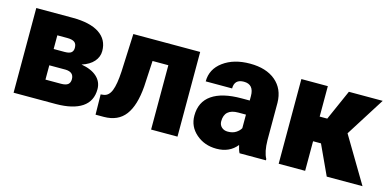

<svg xmlns="http://www.w3.org/2000/svg" viewBox="-57 -842 2349 1157"><g transform="rotate(15 1117.0 -264.0)"><path d="M57.1 0V-528.3H283.7Q392.6 -528.3 450.4 -490.2Q508.3 -452.1 508.3 -380.4Q508.3 -343.8 482.9 -314.7Q457.5 -285.6 408.7 -270Q471.7 -259.3 505.9 -228.3Q540 -197.3 540 -150.9Q540 -76.2 483.6 -38.3Q427.2 -0.5 321.3 0ZM222.2 -215.3V-126H318.4Q349.1 -126 362.3 -136.7Q375.5 -147.5 375.5 -169.4Q375.5 -213.4 324.7 -215.3ZM222.2 -316.9H290Q319.8 -316.9 331.8 -326.9Q343.8 -336.9 343.8 -356.4Q343.8 -381.8 329.1 -392.1Q314.5 -402.3 283.7 -402.3H222.2Z M1079.6 -528.3V0H915V-401.4H816.4L807.6 -239.7Q798.3 -119.6 753.4 -60.1Q708.5 -0.5 620.1 0H568.4L566.4 -126L583.5 -127.9Q616.2 -131.8 632.1 -171.6Q647.9 -211.4 652.3 -292L662.6 -528.3Z M1466.8 0Q1458 -16.1 1451.2 -47.4Q1405.8 9.8 1324.2 9.8Q1249.5 9.8 1197.3 -35.4Q1145 -80.6 1145 -148.9Q1145 -234.9 1208.5 -278.8Q1272 -322.8 1393.1 -322.8H1443.8V-350.6Q1443.8 -423.3 1380.9 -423.3Q1322.3 -423.3 1322.3 -365.7H1157.7Q1157.7 -442.4 1222.9 -490.2Q1288.1 -538.1 1389.2 -538.1Q1490.2 -538.1 1548.8 -488.8Q1607.4 -439.5 1608.9 -353.5V-119.6Q1609.9 -46.9 1631.3 -8.3V0ZM1363.8 -107.4Q1394.5 -107.4 1414.8 -120.6Q1435.1 -133.8 1443.8 -150.4V-234.9H1396Q1310.1 -234.9 1310.1 -157.7Q1310.1 -135.3 1325.2 -121.3Q1340.3 -107.4 1363.8 -107.4Z M1925.3 -184.6H1876V0H1710.9V-528.3H1876V-338.4H1923.3L2007.3 -528.3H2218.3L2064 -284.2H2064.5L2233.9 0H2010.7Z"/></g></svg>

Font: Roboto Black
Style: Regular
Weight: 900
Designer: Google
Version: Version 2.134; 2016